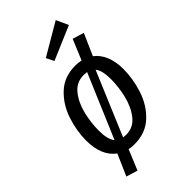

<svg xmlns="http://www.w3.org/2000/svg" viewBox="-279 -875 1082 1082"><g transform="rotate(-45 262.0 -334.0)"><path d="M479 -333Q479 -256 453.5 -176.5Q428 -97 370.5 -42.5Q313 12 224 12Q199 12 180 8L130 129L62 108L118 -20Q82 -46 63.5 -90.5Q45 -135 45 -194Q45 -272 71 -351Q97 -430 154.5 -484Q212 -538 301 -538Q323 -538 346 -533L397 -655L465 -634L409 -507L408 -505Q442 -480 460.5 -435.5Q479 -391 479 -333ZM135 -185Q135 -115 160 -84L322 -465Q306 -467 297 -467Q238 -467 202 -421.5Q166 -376 150.5 -311.5Q135 -247 135 -185ZM389 -342Q389 -412 365 -440L205 -61Q219 -59 227 -59Q286 -59 322 -105Q358 -151 373.5 -216Q389 -281 389 -342ZM437 -725 236 -639 213 -685 404 -797Z"/></g></svg>

Font: Fira Sans Condensed
Style: Italic
Weight: 400
Width: 3
Italic angle: -8°
Designer: bBox Type GmbH & Carrois Corporate GbR & Edenspiekermann AG
Foundry: bBox Type GmbH & Carrois Corporate GbR & Edenspiekermann AG
Version: Version 4.301